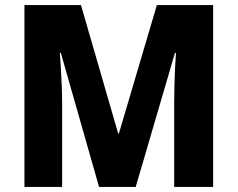

<svg xmlns="http://www.w3.org/2000/svg" viewBox="-20 -734 933 754"><path d="M369 0 219 -526H215Q217 -502 219 -467.5Q221 -433 222.5 -396.5Q224 -360 224 -329V0H76V-714H298L444 -210H447L596 -714H817V0H664V-333Q664 -363 665 -398.5Q666 -434 667.5 -468Q669 -502 671 -526H667L513 0Z"/></svg>

Font: Noto Sans Ethiopic SemiCondensed ExtraBold
Style: Regular
Weight: 800
Width: 4
Designer: Monotype Design Team
Foundry: Monotype Imaging Inc.
Version: Version 2.102; ttfautohint (v1.8.4.7-5d5b)